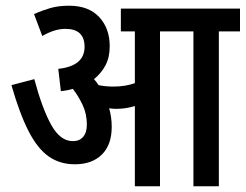

<svg xmlns="http://www.w3.org/2000/svg" viewBox="-20 -652 860 672"><path d="M371 -208Q371 -145 336.5 -111Q302 -77 242 -77Q190 -77 151 -104Q112 -131 80.5 -192Q49 -253 20 -354L100 -375Q128 -271 159.5 -214.5Q191 -158 235 -158Q258 -158 271 -173Q284 -188 284 -216Q284 -253 269.5 -284Q255 -315 235 -341Q215 -335 193 -333L184 -411Q276 -421 276 -488Q276 -551 209 -551Q171 -551 128 -526L99 -603Q129 -616 157 -624Q185 -632 222 -632Q290 -632 327 -592.5Q364 -553 364 -490Q364 -451 349 -423Q334 -395 309 -375Q318 -365 325 -354Q349 -349 377 -349Q419 -349 452 -361V-542H403V-622H820V-542H746V0H657V-542H540V0H452V-281Q436 -276 420 -273.5Q404 -271 387 -271Q376 -271 362 -273Q366 -259 368.5 -243Q371 -227 371 -208Z"/></svg>

Font: Noto Sans ExtraCondensed Medium
Style: Regular
Weight: 500
Width: 2
Designer: Monotype Design Team
Foundry: Monotype Imaging Inc.
Version: Version 2.013; ttfautohint (v1.8.4.7-5d5b)